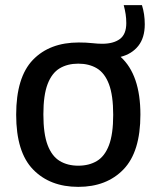

<svg xmlns="http://www.w3.org/2000/svg" viewBox="-20 -718 610 748"><path d="M285 10Q174.5 10 108.8 -57.8Q43 -125.5 43 -271Q43 -417 108.2 -484.8Q173.5 -552.5 287 -552.5Q315.5 -552.5 338.2 -550Q361 -547.5 378 -547.5Q422 -547.5 447 -566Q472 -584.5 472 -628Q472 -646 469.5 -662.5Q467 -679 462 -698H533Q544 -663.5 544 -623.5Q544 -571 518.8 -539.2Q493.5 -507.5 450 -496.5Q527 -426.5 527 -271.5Q527 -126.5 461.2 -58.2Q395.5 10 285 10ZM285 -72.5Q327 -72.5 357.5 -90.8Q388 -109 404.5 -152.2Q421 -195.5 421 -270.5Q421 -346.5 404.5 -390Q388 -433.5 357.5 -451.8Q327 -470 285 -470Q243 -470 212.5 -451.8Q182 -433.5 165.5 -390.5Q149 -347.5 149 -272.5Q149 -196.5 165.5 -153Q182 -109.5 212.5 -91Q243 -72.5 285 -72.5Z"/></svg>

Font: Encode Sans Md
Style: Regular
Weight: 500
Designer: Multiple Designers
Foundry: Impallari Type
Version: Version 3.002; ttfautohint (v1.8.3) -l 8 -r 50 -G 200 -x 14 